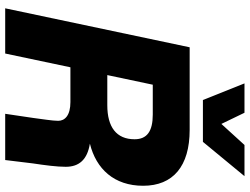

<svg xmlns="http://www.w3.org/2000/svg" viewBox="-131 -830 961 739"><g transform="rotate(90 349.5 -460.5)"><path d="M365 -761H526L658 -921H538L457 -832L414 -921H301ZM12 0H186L239 -251H373C424 -251 445 -230 445 -204C445 -181 438 -141 434 -108L418 0H596L609 -107C616 -153 622 -199 622 -233C622 -285 594 -316 533 -326C630 -350 695 -419 695 -531C695 -646 620 -710 480 -710H162ZM269 -393 306 -568H421C485 -568 516 -546 516 -498C516 -428 469 -393 385 -393Z"/></g></svg>

Font: Geist ExtraBold
Style: Italic
Weight: 800
Italic angle: -12°
Designer: Basement.studio, Andrés Briganti, Mateo Zaragoza
Foundry: Basement.studio, Vercel, Andrés Briganti, Guido Ferreyra, Mateo Zaragoza
Version: Version 1.500